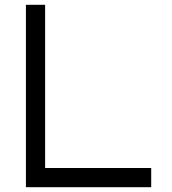

<svg xmlns="http://www.w3.org/2000/svg" viewBox="-20 -760 715 800"><path d="M88 -700V-740H168V-700V-60H570H610V20H570H128H88V-20Z"/></svg>

Font: Nordica Advanced
Style: RegularExtended
Weight: 300
Version: Version 1.07